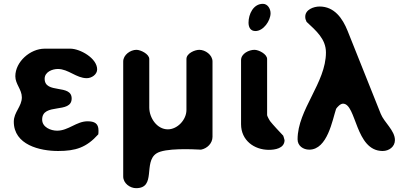

<svg xmlns="http://www.w3.org/2000/svg" viewBox="-20 -781 2095 1002"><path d="M52 -146C52 -25 188 7 283 7C375 7 431 -11 493 -80C494 -83 494 -97 494 -100C494 -137 473 -148 437 -148C379 -148 337 -99 278 -99C245 -99 200 -117 200 -157C200 -247 354 -185 354 -267C354 -344 213 -289 213 -370C213 -405 252 -421 282 -421C337 -421 378 -373 433 -373C458 -373 487 -392 487 -419C487 -477 398 -527 347 -527H213C138 -527 60 -459 60 -383C60 -342 94 -314 94 -273C94 -225 52 -196 52 -146Z M692 -521C661 -521 623 -495 623 -460V140C623 176 659 201 690 201C797 201 727 66 796 20C840 -10 989 -2 1029 0C1061 -6 1089 -33 1089 -67V-460C1089 -495 1051 -521 1020 -521C997 -521 953 -503 953 -473V-207C953 -156 906 -106 856 -106C799 -106 759 -166 759 -220V-473C759 -499 714 -521 692 -521Z M1308 -521C1280 -521 1238 -502 1238 -467V-133C1238 -48 1307 1 1383 1C1414 1 1465 -6 1465 -50C1465 -51 1464 -53 1464 -53C1464 -56 1459 -70 1458 -73C1447 -84 1400 -135 1391 -147C1386 -153 1374 -176 1374 -180V-473C1374 -499 1330 -521 1308 -521ZM1277 -663C1277 -639 1287 -619 1313 -619C1355 -619 1392 -673 1392 -712C1392 -735 1377 -761 1352 -761C1302 -761 1277 -707 1277 -663Z M1770 -240C1841 -240 1833 7 1977 7C2010 7 2041 -15 2041 -50C2041 -100 1985 -142 1967 -187L1794 -620C1768 -685 1725 -747 1648 -747C1617 -747 1573 -731 1573 -694C1573 -683 1575 -678 1580 -667C1629 -621 1681 -578 1681 -507C1681 -349 1533 -209 1533 -54C1533 -20 1562 0 1594 0C1689 0 1715 -156 1734 -213C1740 -222 1756 -240 1770 -240Z"/></svg>

Font: Asimov Print
Style: Regular
Weight: 500
Designer: Google
Version: Version 2.000980: 2014